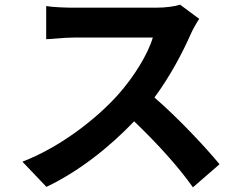

<svg xmlns="http://www.w3.org/2000/svg" viewBox="-20 -759 1040 823"><path d="M752 -739C732 -732 692 -726 648 -726H296C267 -726 205 -728 178 -733V-591C200 -591 253 -598 296 -598H635C614 -526 553 -428 486 -353C393 -249 236 -127 76 -66L179 42C316 -23 447 -126 555 -239C651 -147 742 -48 807 44L921 -55C862 -127 741 -256 642 -341C710 -433 764 -536 799 -616C808 -636 826 -667 834 -678Z"/></svg>

Font: Spoqa Han Sans Neo Bold
Style: Bold
Weight: 700
Designer: [Spoqa Han Sans Neo] Dong-huui Kim  Younghwa Kang  Yujin Lee  [Noto Sans] Ryoko NISHIZUKA  (kana & ideographs); Paul D. 
Foundry: Spoqa (http://www.spoqa-han-sans.com)
Version: Version 1.000